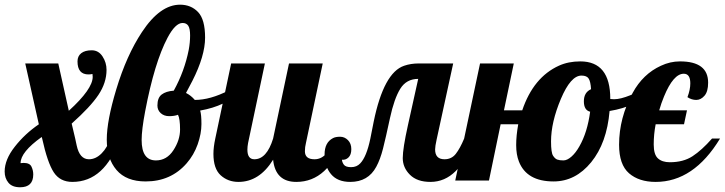

<svg xmlns="http://www.w3.org/2000/svg" viewBox="-80 -771 3095 820"><path d="M297.9 -453.1Q251 -453.1 251 -508.8Q251 -531.2 266.8 -543.7Q282.7 -556.2 311.8 -556.2Q340.8 -556.2 357.9 -530Q375 -503.9 375 -472.7Q375 -417.5 340.3 -365.7Q305.7 -314 226.1 -243.2L241.2 -179.2L247.6 -149.4Q260.3 -90.8 299.8 -90.8Q329.1 -90.8 354.2 -116.2Q379.4 -141.6 390.1 -179.2H432.1Q367.7 5.9 229 5.9Q176.3 5.9 149.4 -35.4Q122.6 -76.7 100.1 -179.2L98.1 -186Q7.8 -121.6 7.8 -74.2Q12.7 -75.2 21 -75.2Q46.9 -75.2 54.4 -59.3Q62 -43.5 62 -25.9Q62 28.8 5.9 28.8Q-27.8 28.8 -43.9 9.5Q-60.1 -9.8 -60.1 -38.6Q-60.1 -89.4 -16.8 -144.5Q26.4 -199.7 85.9 -240.2L27.8 -500H168.9L213.9 -297.9Q315.9 -390.6 315.9 -442.9Q315.9 -450.2 314.9 -455.1Q306.6 -453.1 297.9 -453.1Z M774.9 -298.8Q780.3 -281.7 780.3 -241Q780.3 -200.2 764.2 -154.5Q748 -108.9 717.3 -73.7Q649.9 3.9 542 3.9Q459.5 3.9 417.7 -44.9Q376 -93.8 376 -174.6Q376 -255.4 416.5 -389.2Q460.4 -534.7 526.4 -634.3Q603.5 -751 689 -751Q735.8 -751 765.9 -719.5Q795.9 -688 795.9 -610.4Q795.9 -532.7 741.7 -425.8L714.4 -374Q735.8 -363.3 752 -344.2Q817.9 -344.2 897 -384.8Q918.9 -396 935.1 -407.2L944.3 -379.9Q885.7 -318.4 774.9 -298.8ZM524.9 -172.9Q524.9 -85.9 585.9 -85.9Q632.3 -85.9 660.6 -129.4Q689 -172.9 689 -218Q689 -263.2 680.2 -280.8Q664.6 -274.9 642.6 -274.9Q620.6 -274.9 606.4 -287.8Q592.3 -300.8 592.3 -320.3Q592.3 -353.5 610.6 -367.4Q628.9 -381.3 662.1 -383.8Q708 -466.8 726.1 -558.6Q731.9 -589.8 731.9 -619.4Q731.9 -648.9 724.1 -660.9Q716.3 -672.9 699.7 -672.9Q668.9 -672.9 635.3 -609.4Q579.6 -503.9 540 -295.9Q524.9 -216.3 524.9 -172.9Z M1386.2 -179.2Q1322.8 5.9 1185.5 5.9Q1096.2 5.9 1086.4 -88.9Q1027.8 5.9 938.5 5.9Q893.6 5.9 862.3 -22.5Q831.5 -50.8 831.5 -113.8Q831.5 -142.1 839.4 -179.2L907.2 -500H1051.3L979.5 -160.2Q976.6 -144.5 976.6 -131.8Q976.6 -90.8 1006.3 -90.8Q1059.1 -90.8 1086.4 -179.2L1154.3 -500H1298.3L1226.6 -160.2Q1222.2 -143.1 1222.2 -125Q1222.2 -90.8 1263.2 -90.8Q1319.3 -90.8 1344.2 -179.2Z M1944.3 -179.2Q1881.3 5.9 1758.3 5.9Q1701.2 5.9 1670.7 -24.7Q1640.1 -55.2 1640.1 -95.9Q1640.1 -136.7 1662.1 -235.8L1706.1 -434.1Q1655.8 -434.1 1629.6 -392.1Q1603.5 -350.1 1585.4 -266.1Q1567.4 -182.1 1555.7 -136Q1543.9 -89.8 1526.9 -58.6Q1492.2 5.9 1416 5.9Q1361.3 5.9 1333.7 -27.3Q1306.2 -60.5 1306.2 -111.6Q1306.2 -162.6 1342.3 -181.2Q1353.5 -187 1372.6 -187Q1391.6 -187 1406 -172.6Q1420.4 -158.2 1420.4 -134Q1420.4 -109.9 1408.2 -98.4Q1396 -86.9 1380.4 -88.9Q1380.9 -78.6 1388.4 -67.9Q1396 -57.1 1419.7 -57.1Q1443.4 -57.1 1458.5 -73.2Q1485.4 -101.1 1501.5 -178.2L1516.1 -252Q1559.1 -460.9 1646 -490.2Q1674.3 -500 1708 -500H1855.5L1784.7 -174.8Q1778.3 -146 1778.3 -132.8Q1778.3 -90.8 1818.4 -90.8Q1848.6 -90.8 1866.7 -114Q1884.8 -137.2 1902.3 -179.2Z M2700.2 -379.9Q2640.1 -316.4 2523.4 -296.9Q2511.7 -160.2 2444.8 -78.1Q2377.9 3.9 2284.2 3.9Q2169.4 3.9 2136.2 -81.1Q2124.5 -110.8 2124.5 -151.4Q2124.5 -191.9 2133.3 -240.2H2058.1L2008.3 0H1864.3L1970.2 -500H2114.3L2072.3 -299.8H2150.4Q2198.2 -441.4 2307.6 -490.7Q2347.7 -508.8 2398.4 -508.8Q2526.4 -508.8 2526.4 -349.1V-348.1Q2531.2 -347.2 2543 -347.2Q2569.8 -347.2 2612.1 -364.3Q2654.3 -381.3 2691.4 -407.2ZM2440.4 -293.9Q2413.6 -300.3 2413.6 -338.4Q2413.6 -376.5 2444.3 -390.1Q2442.4 -421.9 2434.3 -435.1Q2426.3 -448.2 2403.3 -448.2Q2357.4 -448.2 2315.4 -348.6Q2273.4 -249 2273.4 -167Q2273.4 -119.1 2282 -106Q2290.5 -92.8 2300.3 -89.4Q2310.1 -85.9 2326.2 -85.9Q2342.3 -85.9 2360.6 -102.1Q2378.9 -118.2 2394.5 -146Q2428.7 -205.6 2440.4 -293.9Z M2824.2 -508.8Q2944.3 -508.8 2944.3 -418Q2944.3 -379.9 2928.7 -362.1Q2913.1 -344.2 2893.6 -344.2Q2874 -344.2 2856 -356Q2868.2 -388.2 2868.2 -415Q2868.2 -456.1 2840.3 -456.1Q2795.9 -456.1 2755.9 -358.9Q2744.1 -330.6 2735.4 -299.8H2854L2841.3 -240.2H2720.2Q2711.9 -197.3 2711.9 -154.1Q2711.9 -110.8 2730 -94.5Q2748 -78.1 2780.8 -78.1Q2838.4 -78.1 2877.7 -103.8Q2917 -129.4 2960.9 -179.2H2995.1Q2882.8 5.9 2720.2 5.9Q2648.9 5.9 2606.4 -31Q2564 -67.9 2564 -152.8Q2564 -267.6 2622.1 -374.5Q2666 -455.1 2742.7 -490.2Q2782.2 -508.8 2824.2 -508.8Z"/></svg>

Font: UVF Lobster12
Style: Regular
Weight: 400
Designer: Pablo Impallari
Foundry: Pablo Impallari. www.impallari.com
Version: Version 1.004